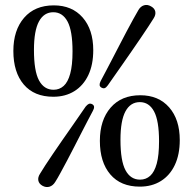

<svg xmlns="http://www.w3.org/2000/svg" viewBox="-20 -734 774 769"><path d="M195.5 -712.5Q268.5 -712.5 311 -664Q353.5 -615.5 353.5 -533Q353.5 -475 333.8 -433.2Q314 -391.5 278 -369Q242 -346.5 193.5 -346.5Q117 -346.5 75.2 -395.5Q33.5 -444.5 33.5 -530Q33.5 -613 76.5 -662.8Q119.5 -712.5 195.5 -712.5ZM270.5 -528Q270.5 -610.5 250.5 -647.8Q230.5 -685 193.5 -685Q156 -685 136 -648Q116 -611 116 -534Q116 -449.5 136.2 -412Q156.5 -374.5 194.5 -374.5Q218 -374.5 235 -389.8Q252 -405 261.2 -438.8Q270.5 -472.5 270.5 -528ZM412 -392.5Q405.5 -383.5 399.8 -381.2Q394 -379 386.5 -383Q379.5 -387 379 -393.5Q378.5 -400 383 -409Q391 -424 403 -446.8Q415 -469.5 429 -496.5Q443 -523.5 457.8 -552Q472.5 -580.5 486.8 -607.5Q501 -634.5 513.5 -657Q526 -679.5 534.5 -694Q543 -708.5 556.8 -712.8Q570.5 -717 585 -708.5Q599.5 -700.5 602 -687.5Q604.5 -674.5 595 -660Q587.5 -647.5 573.8 -627Q560 -606.5 543 -581Q526 -555.5 507.2 -528.8Q488.5 -502 470.5 -476Q452.5 -450 437.2 -428.5Q422 -407 412 -392.5ZM323 -307Q330 -315.5 336 -318Q342 -320.5 349.5 -316.5Q356.5 -312.5 356.8 -305.8Q357 -299 352 -290Q344 -275 332.2 -252.5Q320.5 -230 306.5 -202.8Q292.5 -175.5 277.8 -146.8Q263 -118 248.8 -91Q234.5 -64 222.2 -41.5Q210 -19 201 -5Q192 9.5 178.2 13.8Q164.5 18 150 10Q136 2 133.5 -11Q131 -24 140.5 -38.5Q148 -51.5 161.5 -72Q175 -92.5 192.2 -118Q209.5 -143.5 228.2 -170.5Q247 -197.5 265 -223.2Q283 -249 298 -270.8Q313 -292.5 323 -307ZM542 -352.5Q615 -352.5 657.5 -304Q700 -255.5 700 -173Q700 -115 680.2 -73.2Q660.5 -31.5 624.5 -9Q588.5 13.5 540 13.5Q463.5 13.5 421.8 -35.5Q380 -84.5 380 -170Q380 -253 423 -302.8Q466 -352.5 542 -352.5ZM617 -168Q617 -250.5 597 -287.8Q577 -325 540 -325Q502.5 -325 482.5 -288Q462.5 -251 462.5 -174Q462.5 -89.5 482.8 -52Q503 -14.5 541 -14.5Q564.5 -14.5 581.5 -29.8Q598.5 -45 607.8 -78.8Q617 -112.5 617 -168Z"/></svg>

Font: Fraunces 20pt
Style: Regular
Weight: 400
Version: Version 1.000;[b76b70a41]